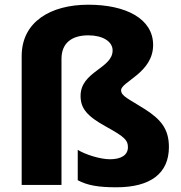

<svg xmlns="http://www.w3.org/2000/svg" viewBox="-20 -785 769 815"><path d="M630 -594C630 -706 514 -765 355 -765C194 -765 72 -692 72 -547V0H241V-535C241 -601 283 -635 355 -635C416 -635 458 -609 458 -571C458 -494 322 -482 322 -378C322 -325 349 -292 431 -247C511 -203 523 -189 523 -160C523 -126 493 -109 447 -109C405 -109 342 -129 310 -149V-20C351 2 398 10 474 10C619 10 697 -49 697 -161C697 -239 661 -279 596 -321C525 -366 494 -377 494 -402C494 -438 630 -476 630 -594Z"/></svg>

Font: Noto Sans Gurmukhi ExtraBold
Style: Regular
Weight: 800
Designer: Jelle Bosma - Monotype Design Team
Foundry: Monotype Imaging Inc.
Version: Version 2.004